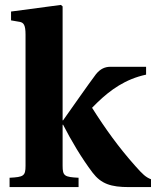

<svg xmlns="http://www.w3.org/2000/svg" viewBox="-20 -762 635 782"><path d="M19 0H300V-38C243 -41 235 -45 235 -87V-254H237C271 -188 311 -120 357 -59C392 -13 432 0 505 0H595V-32C574 -40 561 -52 531 -86C464 -161 408 -239 355 -323L377 -345C430 -396 491 -440 575 -458V-490H430C408 -490 389 -482 371 -460C352 -435 332 -406 309 -374L237 -272H235V-736L228 -742L25 -715V-679L60 -673C76 -670 84 -661 84 -621V-87C84 -45 76 -41 19 -38Z"/></svg>

Font: Heuristica
Style: Bold
Weight: 700
Version: Version 1.0.1